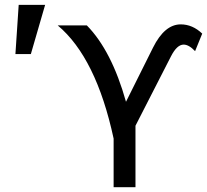

<svg xmlns="http://www.w3.org/2000/svg" viewBox="-20 -782 865 802"><path d="M108.9 -556.2H44.4L58.1 -761.7H168.5ZM545.9 0H454.6V-203.1Q381.8 -541 221.2 -675.8H342.8Q446.3 -570.3 506.3 -356.9L619.1 -583Q667.5 -680.2 734.9 -680.2Q784.2 -680.2 824.7 -641.6L794.9 -568.4Q769 -595.7 747.1 -595.7Q719.2 -595.7 694.3 -546.9L545.9 -256.8Z"/></svg>

Font: Cadman
Style: Regular
Weight: 400
Designer: Paul James MIller
Foundry: High-Logic / Made with FontCreator
Version: Version 2.114;March 28, 2021;FontCreator 13.0.0.2683 64-bit